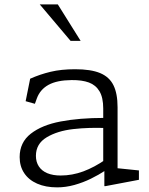

<svg xmlns="http://www.w3.org/2000/svg" viewBox="-20 -818 660 850"><path d="M442 -68.5 437 -79.5V-337.5Q437 -386 420.5 -413.8Q404 -441.5 373.5 -452.8Q343 -464 297 -463.5Q232.5 -463 195 -442.5Q157.5 -422 143 -382L134.5 -358.5L93.5 -370L113.5 -469.5Q157 -489 204 -500.2Q251 -511.5 312.5 -511.5Q382.5 -511.5 423.2 -494.5Q464 -477.5 482.2 -440.8Q500.5 -404 500.5 -343V-50L478 -75.5L595 -63.5V-22L447 6H442ZM67 -122.5Q67 -187.5 116.2 -226Q165.5 -264.5 248.5 -280.2Q331.5 -296 441 -296L454.5 -251Q374.5 -254.5 304.2 -246.5Q234 -238.5 186.5 -210Q139 -181.5 139 -128Q139 -101 152 -81.2Q165 -61.5 189.5 -51.2Q214 -41 248.5 -41Q299.5 -41 348.8 -59.2Q398 -77.5 448.5 -112.5V-64.5Q416.5 -43.5 382.2 -26.8Q348 -10 309.5 0.8Q271 11.5 233 11.5Q182 11.5 144.5 -5Q107 -21.5 87 -51.8Q67 -82 67 -122.5ZM156 -798.5H236L337 -637H292.5Z"/></svg>

Font: Monaspace Xenon Var ExtraLight
Style: Regular
Weight: 200
Designer: Riley Cran and the Lettermatic Team
Version: Version 1.200 (Monaspace Xenon Var)